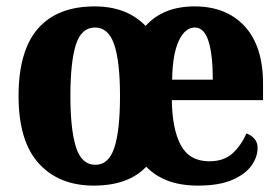

<svg xmlns="http://www.w3.org/2000/svg" viewBox="-20 -570 876 600"><path d="M273 10Q164 10 101 -59.5Q38 -129 38 -270Q38 -411 98.5 -480.5Q159 -550 276 -550Q376 -550 435 -489Q490 -550 588 -550Q687 -550 744.5 -488Q802 -426 802 -308V-257H517Q518 -167 545 -116.5Q572 -66 634 -66Q680 -66 707 -91Q734 -116 750 -153Q765 -148 775 -136.5Q785 -125 785 -108Q785 -79 765.5 -52Q746 -25 705 -7.5Q664 10 599 10Q545 10 505 -5Q465 -20 437 -49Q381 10 273 10ZM278 -55Q320 -55 337.5 -109Q355 -163 355 -270Q355 -377 337 -430.5Q319 -484 277 -484Q234 -484 217 -430Q200 -376 200 -270Q200 -165 217.5 -110Q235 -55 278 -55ZM645 -321Q645 -399 631.5 -441.5Q618 -484 589 -484Q558 -484 538.5 -442Q519 -400 518 -321Z"/></svg>

Font: Noto Serif Armenian Condensed ExtraBold
Style: Regular
Weight: 800
Width: 3
Designer: Monotype Design Team
Foundry: Monotype Imaging Inc.
Version: Version 2.008; ttfautohint (v1.8.4.7-5d5b)